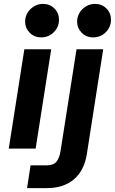

<svg xmlns="http://www.w3.org/2000/svg" viewBox="-20 -763 590 986"><path d="M25 0 105 -510H243L163 0ZM192 -571Q156 -571 132.5 -595Q109 -619 109 -652Q109 -677 121.5 -697.5Q134 -718 155 -730.5Q176 -743 201 -743Q236 -743 259.5 -719.5Q283 -696 283 -661Q283 -637 271 -616.5Q259 -596 238.5 -583.5Q218 -571 192 -571ZM119 203 137 86H221Q256 86 271 66Q286 46 291 12L373 -510H510L426 28Q413 112 360 157.5Q307 203 221 203ZM459 -571Q423 -571 399.5 -595Q376 -619 376 -652Q376 -677 388.5 -697.5Q401 -718 422 -730.5Q443 -743 468 -743Q503 -743 526.5 -719.5Q550 -696 550 -661Q550 -637 538 -616.5Q526 -596 505.5 -583.5Q485 -571 459 -571Z"/></svg>

Font: MuseoModerno SemiBold
Style: Italic
Weight: 600
Italic angle: -9°
Designer: Pablo Cosgaya, Héctor Gatti, Marcela Romero, and the Authors of The MuseoModerno Project.
Foundry: Omnibus-Type Team
Version: Version 1.003